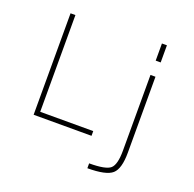

<svg xmlns="http://www.w3.org/2000/svg" viewBox="-162 -919 1323 1306"><g transform="rotate(20 500.0 -266.5)"><path d="M171.9 -732.4V-32.2H555.7V2H136.7V-732.4ZM791 -524.4H827.1V24.4Q827.1 141.6 783.7 180.2Q740.2 218.8 604.5 218.8V183.6Q725.6 183.6 758.3 153.8Q791 124 791 24.4ZM791 -627.9V-752H827.1V-627.9Z"/></g></svg>

Font: GenEi Gothic M ExtraLight
Style: Regular
Weight: 200
Designer: o_tamon (Modified); [Source Han Sans]
Ryoko NISHIZUKA  (kana & ideographs); Paul D. Hunt (Latin, Greek & Cyrillic); Wenl
Version: Version 1.1a;Original Version 1.004